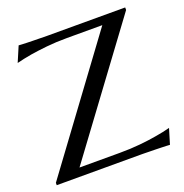

<svg xmlns="http://www.w3.org/2000/svg" viewBox="-127 -818 897 936"><g transform="rotate(-20 321.0 -350.0)"><path d="M145 -43H354Q411.1 -43 459.7 -47.9Q508.3 -52.7 544.4 -59.1Q586.4 -65.9 621.1 -75.2L597.2 3.9Q591.3 3.4 579.6 2.9Q567.9 2.4 553.5 2Q539.1 1.5 523.2 1.2Q507.3 1 493.2 0.7Q479 0.5 468 0.2Q457 0 452.1 0H11.2V-12.2L486.8 -657.2H303.2Q245.6 -657.2 197 -652.1Q148.4 -647 112.3 -641.1Q70.3 -633.8 36.1 -625L69.8 -704.1Q75.7 -703.6 87.6 -703.1Q99.6 -702.6 114 -702.1Q128.4 -701.7 144 -701.4Q159.7 -701.2 173.8 -700.9Q188 -700.7 199 -700.4Q210 -700.2 214.8 -700.2H621.1V-687Z"/></g></svg>

Font: Marcellus
Style: Regular
Weight: 400
Designer: Astigmatic (AOETI)
Foundry: Astigmatic (AOETI)
Version: Version 1.000